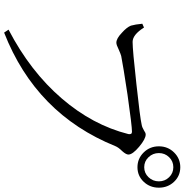

<svg xmlns="http://www.w3.org/2000/svg" viewBox="-2 -844 875 910"><g transform="rotate(90 435.0 -389.5)"><path d="M135 28 121 7Q319 -96 447 -245Q573 -391 616 -561Q619 -578 605 -578Q577 -578 430 -557Q291 -536 246 -527Q235 -524 215 -515Q193 -504 183 -504Q163 -504 136 -530Q110 -553 102 -573Q96 -594 93 -627L111 -635Q145 -581 179 -581Q218 -581 379 -599Q537 -616 572 -624Q584 -626 599 -635Q610 -643 618 -643Q639 -643 676 -612Q713 -581 713 -561Q713 -550 697 -532Q679 -514 673 -499Q521 -123 135 28ZM773 -807Q814 -807 842 -777.5Q870 -748 870 -705.5Q870 -663 842 -633.5Q814 -604 773 -604Q732 -604 703 -633.5Q674 -663 674 -705.5Q674 -748 703 -777.5Q732 -807 773 -807ZM773 -636Q801 -636 820.5 -656.5Q840 -677 840 -705.5Q840 -734 820.5 -754Q801 -774 773 -774Q745 -774 725.5 -754Q706 -734 706 -705.5Q706 -677 725.5 -656.5Q745 -636 773 -636Z"/></g></svg>

Font: GenRyuMin TW R
Style: Regular
Weight: 400
Version: Version 1.501;PS 1;hotconv 16.6.51;makeotf.lib2.5.65220